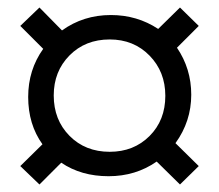

<svg xmlns="http://www.w3.org/2000/svg" viewBox="-20 -567 583 511"><path d="M143 -134 85 -76 34 -125 93 -183Q55 -236 55 -309Q55 -381 95 -437L34 -498L85 -547L145 -486Q202 -527 275 -527Q345 -527 401 -490L459 -547L509 -498L451 -440Q489 -384 489 -315Q489 -244 447 -186L509 -125L459 -76L397 -137Q341 -98 269 -98Q196 -98 143 -134ZM123 -313Q123 -248 165 -205.5Q207 -163 272 -163Q336 -163 378 -205Q420 -247 420 -312Q420 -376 378 -419Q336 -462 272 -462Q207 -462 165 -419.5Q123 -377 123 -313Z"/></svg>

Font: Hind Siliguri
Style: Regular
Weight: 400
Designer: Jyotish Sonowal
Foundry: Indian Type Foundry
Version: Version 1.001;PS 1.0;hotconv 1.0.86;makeotf.lib2.5.63406; tt